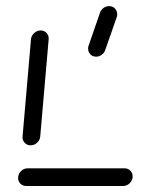

<svg xmlns="http://www.w3.org/2000/svg" viewBox="-20 -620 487 640"><path d="M422.2 -32.2Q422.2 -19.3 412.6 -9.6Q403 0 390.4 0H67.4Q55.9 0 48.1 -7.8Q40.4 -15.6 40.4 -27Q40.4 -40 49.8 -49.4Q59.3 -58.9 72.2 -58.9H395.2Q406.7 -58.9 414.4 -51.1Q422.2 -43.3 422.2 -32.2ZM82.2 -135.6Q70 -135.6 62 -144.3Q54.1 -153 55.2 -164.8L83.3 -489.3Q84.4 -501.1 93.9 -509.8Q103.3 -518.5 115.6 -518.5Q127.4 -518.5 135.4 -509.8Q143.3 -501.1 142.2 -489.3L114.1 -164.8Q113 -153 103.7 -144.3Q94.4 -135.6 82.2 -135.6ZM370.7 -572.2Q370.7 -567.4 369.3 -563.3L331.1 -454.1Q328.1 -444.1 319.4 -437.6Q310.7 -431.1 300.4 -431.1Q288.5 -431.1 281.1 -439.1Q273.7 -447 273.7 -458.1Q273.7 -463.3 275.2 -467.4L313 -576.7Q315.9 -586.7 324.6 -593.1Q333.3 -599.6 343.7 -599.6Q355.6 -599.6 363.1 -591.7Q370.7 -583.7 370.7 -572.2Z"/></svg>

Font: 26F Galaxy Sans Medium
Style: Italic
Weight: 500
Italic angle: -5°
Designer: C₂₉H₂₅N₃O₅
Version: Version 1.200